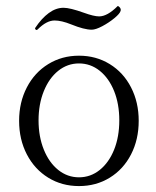

<svg xmlns="http://www.w3.org/2000/svg" viewBox="-20 -611 520 642"><path d="M43.9 -207Q43.9 -269 69.8 -318.8Q95.7 -368.7 141.4 -396.7Q187 -424.8 244.1 -424.8Q301.3 -424.8 346.9 -396.7Q392.6 -368.7 418.2 -318.8Q443.8 -269 443.8 -207Q443.8 -144.5 418.2 -94.7Q392.6 -44.9 346.9 -16.8Q301.3 11.2 244.1 11.2Q187 11.2 141.4 -16.8Q95.7 -44.9 69.8 -94.7Q43.9 -144.5 43.9 -207ZM244.1 -18.1Q282.7 -18.1 313.5 -42.7Q344.2 -67.4 361.6 -110.6Q378.9 -153.8 378.9 -208.5Q378.9 -263.2 361.6 -306.4Q344.2 -349.6 313.5 -374.3Q282.7 -398.9 244.1 -398.9Q205.6 -398.9 174.8 -374.3Q144 -349.6 126.5 -306.2Q108.9 -262.7 108.9 -208.5Q108.9 -154.3 126.5 -110.8Q144 -67.4 174.8 -42.7Q205.6 -18.1 244.1 -18.1ZM218.3 -529.3Q185.5 -542.5 162.6 -542.5Q135.7 -542.5 106 -512.7Q104 -510.7 102.1 -510.7Q100.6 -510.7 98.6 -512.7Q96.2 -515.1 97.7 -517.6Q119.1 -549.8 143.1 -567.4Q167 -585 192.4 -585Q213.9 -585 260.3 -568.4Q293.9 -556.2 311.5 -556.2Q338.9 -556.2 373 -590.3L374 -590.8Q376 -590.8 379.4 -587.4Q385.3 -581.5 383.3 -574.7Q380.9 -565.4 362.5 -550.3Q344.2 -535.2 322 -523.4Q299.8 -511.7 286.6 -511.7Q261.7 -511.7 218.3 -529.3Z"/></svg>

Font: JuniusX Light
Style: Regular
Weight: 300
Designer: Peter S. Baker
Foundry: Briery Creek Software
Version: Version 1.008